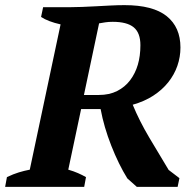

<svg xmlns="http://www.w3.org/2000/svg" viewBox="-44 -728 756 748"><path d="M395 -643Q379 -643 366 -641Q353 -639 342 -637L283 -358H341Q382 -358 412.5 -373.5Q443 -389 463 -415.5Q483 -442 493 -476Q503 -510 503 -552Q503 -600 477 -621.5Q451 -643 395 -643ZM222 -67Q243 -61 260 -53.5Q277 -46 291 -38L284 0H-24L-17 -38Q8 -50 29.5 -56.5Q51 -63 72 -67L192 -633Q143 -644 116 -662L124 -700H230Q250 -700 275.5 -701Q301 -702 329 -703.5Q357 -705 386 -706.5Q415 -708 441 -708Q552 -708 605.5 -665Q659 -622 659 -543Q659 -506 647 -471.5Q635 -437 611.5 -407.5Q588 -378 553.5 -355.5Q519 -333 473 -320Q499 -257 537.5 -192Q576 -127 613 -66L655 -34L648 0H489L452 -33Q418 -88 389.5 -160.5Q361 -233 348 -303H272Z"/></svg>

Font: PTSerif
Style: Bold Italic
Weight: 700
Italic angle: -12°
Designer: A.Korolkova, O.Umpeleva, V.Yefimov
Foundry: ParaType Ltd
Version: Version 1.000W OFL; ttfautohint (v1.2) -l 8 -r 50 -G 200 -x 